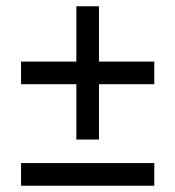

<svg xmlns="http://www.w3.org/2000/svg" viewBox="-20 -543 558 611"><path d="M47 -275V-347H223V-523H295V-347H471V-275H295V-99H223V-275ZM47 48V-24H471V48Z"/></svg>

Font: Imprima
Style: Regular
Weight: 400
Version: Version 1.001